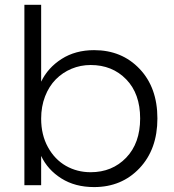

<svg xmlns="http://www.w3.org/2000/svg" viewBox="-20 -760 715 788"><path d="M148.9 -424.8Q176.3 -481.9 232.9 -518.1Q289.6 -554.2 366.2 -554.2Q480 -554.2 553 -477.3Q626 -400.4 626 -273.9Q626 -147.5 552.7 -69.8Q479.5 7.8 366.2 7.8Q288.1 7.8 231.7 -27.8Q175.3 -63.5 148.9 -120.1V0H80.1V-740.2H148.9ZM352.1 -493.2Q310.5 -493.2 273.7 -477.8Q236.8 -462.4 209 -434.3Q181.2 -406.2 165 -364.5Q148.9 -322.8 148.9 -272.9Q148.9 -206.5 176.8 -156Q204.6 -105.5 250.5 -79.3Q296.4 -53.2 352.1 -53.2Q440.4 -53.2 497.8 -112.8Q555.2 -172.4 555.2 -273.9Q555.2 -375.5 498 -434.3Q440.9 -493.2 352.1 -493.2Z"/></svg>

Font: SVN-Poppins Light
Style: Regular
Weight: 300
Designer: Ninad Kale (Devanagari), Jonny Pinhorn (Latin)
Foundry: Indian Type Foundry
Version: Version 3.002 2017